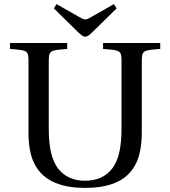

<svg xmlns="http://www.w3.org/2000/svg" viewBox="-20 -902 831 937"><path d="M243 -861 359 -747C373 -734 384 -723 396 -723C408 -723 420 -735 433 -747L549 -861L536 -882L429 -821C416 -814 405 -807 396 -807C388 -807 376 -814 363 -821L256 -882ZM29 -663C117 -657 119 -655 119 -599V-253C119 -194 129 -141 146 -107C192 -9 297 15 395 15C494 15 599 -8 645 -107C662 -142 672 -195 672 -255V-599C672 -655 675 -657 762 -663V-692H483V-663C571 -657 573 -655 573 -599V-275C573 -180 558 -120 528 -80C497 -40 453 -20 395 -20C338 -20 294 -40 263 -80C233 -120 218 -180 218 -275V-599C218 -655 221 -657 308 -663V-692H29Z"/></svg>

Font: Lingua Franca
Style: Regular
Weight: 400
Version: Version 1.19